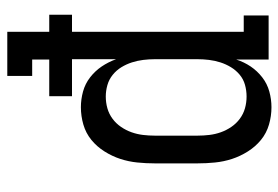

<svg xmlns="http://www.w3.org/2000/svg" viewBox="-142 -634 783 540"><g transform="rotate(-90 250.0 -363.5)"><path d="M219 8Q194 8 170 1Q146 -6 127 -21.5Q108 -37 94.5 -58.5Q81 -80 73.5 -103Q66 -126 63.5 -150.5Q61 -175 61 -200V-320Q61 -345 63.5 -369.5Q66 -394 73.5 -417Q81 -440 94.5 -461.5Q108 -483 127 -498.5Q146 -514 170 -521Q194 -528 219 -528Q241 -528 263 -522Q285 -516 303 -502Q321 -488 333.5 -469.5Q346 -451 354 -429V-553H250V-617H353V-665H307V-735H431V-617H479V-553H431V-70H477V0H353V-91Q346 -69 333.5 -50.5Q321 -32 303 -18Q285 -4 263 2Q241 8 219 8ZM249 -62Q249 -62 249 -62Q249 -62 249 -62Q266 -62 282 -66.5Q298 -71 310.5 -81.5Q323 -92 331.5 -106Q340 -120 345 -135.5Q350 -151 352 -167.5Q354 -184 354 -200V-320Q354 -336 352 -352.5Q350 -369 345 -384.5Q340 -400 331.5 -414Q323 -428 310 -438.5Q297 -449 281 -453.5Q265 -458 249 -458Q232 -458 216 -453.5Q200 -449 186.5 -439Q173 -429 163.5 -415Q154 -401 148.5 -385.5Q143 -370 141 -353.5Q139 -337 139 -320V-200Q139 -183 141 -166.5Q143 -150 148.5 -134.5Q154 -119 163.5 -105Q173 -91 186.5 -81Q200 -71 216 -66.5Q232 -62 249 -62Z"/></g></svg>

Font: Iosevka Gothic
Style: Regular
Weight: 400
Monospace: yes
Designer: Belleve Invis
Foundry: Belleve Invis
Version: Version 15.5.1; ttfautohint (v1.8.4)